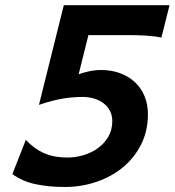

<svg xmlns="http://www.w3.org/2000/svg" viewBox="-20 -726 689 758"><path d="M617.2 -577.6Q604 -580.6 588.4 -582.5Q572.8 -584.5 556.2 -585.4Q539.6 -586.4 522.5 -586.9Q505.4 -587.4 490.2 -587.4H329.1L290.5 -432.6Q297.4 -435.5 307.6 -438.5Q317.9 -441.4 329.6 -444.1Q341.3 -446.8 354 -448.2Q366.7 -449.7 377.9 -449.7Q420.4 -449.7 454.8 -436.8Q489.3 -423.8 513.4 -400.9Q537.6 -377.9 550.8 -345.9Q564 -314 564 -275.4Q564 -209.5 537.4 -156.2Q510.7 -103 465.6 -65.7Q420.4 -28.3 360.8 -8.1Q301.3 12.2 235.8 12.2Q171.4 12.2 119.6 1Q67.9 -10.3 28.8 -38.6L82 -173.8Q114.3 -138.7 154.1 -121.3Q193.8 -104 245.6 -104Q277.8 -104 309.8 -113.5Q341.8 -123 366.9 -141.4Q392.1 -159.7 407.7 -186.3Q423.3 -212.9 423.3 -247.6Q423.3 -270 414.3 -287.8Q405.3 -305.7 389.4 -317.9Q373.5 -330.1 352.1 -336.7Q330.6 -343.3 305.2 -343.3Q266.1 -343.3 225.1 -336.2Q184.1 -329.1 133.8 -312L231.9 -705.6H649.4Z"/></svg>

Font: Andika New Basic
Style: Bold Italic
Weight: 700
Italic angle: -14°
Designer: Victor Gaultney, Annie Olsen, Pablo Ugerman
Foundry: SIL International
Version: Version 5.500